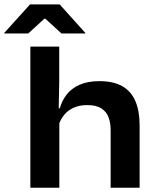

<svg xmlns="http://www.w3.org/2000/svg" viewBox="-78 -878 731 898"><path d="M439.5 0V-270Q439.5 -303.5 429.5 -329.8Q419.5 -356 395.8 -371.2Q372 -386.5 330 -386.5Q293.5 -386.5 266.5 -374.2Q239.5 -362 222.5 -341.2Q205.5 -320.5 197 -295L172.5 -371.5H202Q211.5 -407 233.8 -435.8Q256 -464.5 294 -481.5Q332 -498.5 387 -498.5Q452.5 -498.5 494 -474.8Q535.5 -451 555.2 -405Q575 -359 575 -292V0ZM64 0V-660H199V-494.5L196 -338.5L199.5 -332V0ZM62.5 -857.5H201L321 -724V-721.5H209.5L134 -790.5H129.5L54 -721.5H-58V-724Z"/></svg>

Font: AnekLatin_SemiExpandedSemiBold
Style: Regular
Weight: 600
Width: 6
Designer: Yesha Goshar
Foundry: Ek Type
Version: Version 1.003